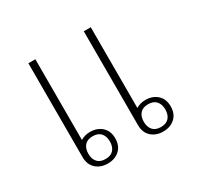

<svg xmlns="http://www.w3.org/2000/svg" viewBox="-124 -680 854 834"><g transform="rotate(-30 303.0 -263.0)"><path d="M193 12Q157 12 134 -9Q111 -30 111 -67V-538H146V-133Q167 -146 193 -146Q229 -146 252 -125Q275 -104 275 -67Q275 -30 252 -9Q229 12 193 12ZM194 -10Q221 -10 234.5 -25.5Q248 -41 248 -67Q248 -93 234.5 -108.5Q221 -124 194 -124Q167 -124 153.5 -108.5Q140 -93 140 -67Q140 -41 153.5 -25.5Q167 -10 194 -10ZM471 12Q435 12 412 -9Q389 -30 389 -67V-538H424V-133Q445 -146 471 -146Q507 -146 530 -125Q553 -104 553 -67Q553 -30 530 -9Q507 12 471 12ZM472 -10Q499 -10 512.5 -25.5Q526 -41 526 -67Q526 -93 512.5 -108.5Q499 -124 472 -124Q445 -124 431.5 -108.5Q418 -93 418 -67Q418 -41 431.5 -25.5Q445 -10 472 -10Z"/></g></svg>

Font: IBM Plex Sans Thai Looped ExtraLight
Style: Regular
Weight: 200
Designer: Mike Abbink, Paul van der Laan, Pieter van Rosmalen, Ben Mitchell, Mark Frömberg
Foundry: Bold Monday
Version: Version 1.0